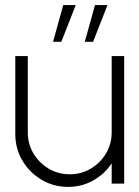

<svg xmlns="http://www.w3.org/2000/svg" viewBox="-20 -720 547 753"><path d="M40 -194V-500H89V-201Q89 -155.5 111.2 -118.2Q133.5 -81 170.8 -58.8Q208 -36.5 253.5 -36.5Q299 -36.5 336.2 -58.8Q373.5 -81 395.8 -118.2Q418 -155.5 418 -201V-500H467V0H418V-79.5Q390.5 -37.5 345.5 -12.2Q300.5 13 247 13Q190 13 143 -15Q96 -43 68 -90Q40 -137 40 -194ZM312.5 -556 352.5 -700H401.5L345 -556ZM188 -556 228 -700H277L220.5 -556Z"/></svg>

Font: Urbanist ExtraLight
Style: Regular
Weight: 200
Designer: Corey Hu
Foundry: Corey Hu
Version: Version 1.330; ttfautohint (v1.8.4.7-5d5b)